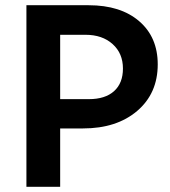

<svg xmlns="http://www.w3.org/2000/svg" viewBox="-20 -714 648 734"><path d="M81 0V-694H319Q441 -694 512 -633Q583 -572 583 -468Q583 -357 504.5 -290Q426 -223 297 -223H210V0ZM307 -581H210V-335H320Q382 -335 416 -365.5Q450 -396 450 -452Q450 -510 410.5 -545.5Q371 -581 307 -581Z"/></svg>

Font: Cantarell
Style: Bold
Weight: 700
Designer: Dave Crossland, Nikolaus Waxweiler, Florian Fecher, Jacques Le Bailly, Eben Sorkin, Alexei Vanyashin, Alexios Zavras, Em
Version: Version 0.303